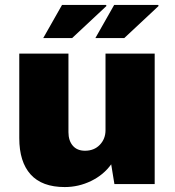

<svg xmlns="http://www.w3.org/2000/svg" viewBox="-20 -745 707 777"><path d="M606 -528V0H443L430 -80Q399 -37 348.5 -12.5Q298 12 242 12Q150 12 104 -39Q58 -90 58 -186V-528H257V-210Q257 -176 274.5 -155.5Q292 -135 324 -135Q361 -135 384 -159Q407 -183 407 -218V-528ZM409 -725 411 -721 272 -591H155L231 -725ZM620 -725 622 -721 483 -591H366L442 -725Z"/></svg>

Font: Archicoco
Style: Regular
Weight: 400
Designer: Hector Gatti
Foundry: Hector Gatti
Version: 1.002